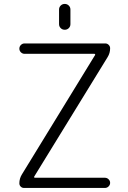

<svg xmlns="http://www.w3.org/2000/svg" viewBox="-20 -974 650 973"><path d="M279.3 -851.6V-925.8Q279.3 -937.5 287.6 -945.8Q295.9 -954.1 308.1 -954.1Q320.3 -954.1 328.6 -945.8Q336.9 -937.5 336.9 -925.8V-851.6Q336.9 -839.8 328.6 -831.5Q320.3 -823.2 308.1 -823.2Q295.9 -823.2 287.6 -831.5Q279.3 -839.8 279.3 -851.6ZM153.3 -79.1Q152.3 -77.1 153.3 -75.2Q154.3 -73.2 156.2 -73.2H511.7Q522.5 -73.2 530.3 -65.4Q538.1 -57.6 538.1 -47.4Q538.1 -37.1 530.3 -29.3Q522.5 -21.5 511.7 -21.5H101.6Q91.8 -21.5 85 -28.3Q78.1 -35.2 78.1 -44.9Q78.1 -69.3 90.8 -89.8L461.9 -695.3Q462.9 -697.3 461.9 -699.2Q460.9 -701.2 458 -701.2H104.5Q93.8 -701.2 85.9 -709Q78.1 -716.8 78.1 -727.5Q78.1 -738.3 85.9 -746.1Q93.8 -753.9 104.5 -753.9H513.7Q523.4 -753.9 530.8 -746.6Q538.1 -739.3 538.1 -729.5Q538.1 -705.1 525.4 -684.6Z"/></svg>

Font: Gen Jyuu Gothic P Light
Style: Regular
Weight: 200
Designer: [Source Han Sans]
Ryoko NISHIZUKA  (kana & ideographs); Paul D. Hunt (Latin, Greek & Cyrillic); Wenlong ZHANG  (bopomofo
Version: Version 1.002.20150607